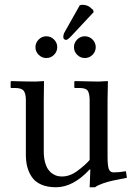

<svg xmlns="http://www.w3.org/2000/svg" viewBox="-20 -769 557 801"><path d="M312.5 -746.6Q317.4 -749 324.2 -749Q347.7 -749 363.3 -731.9Q363.3 -731.9 368.7 -727.5L370.6 -718.3L278.8 -620.1Q262.2 -602.5 255.9 -602.5Q251 -602.5 247.6 -605.7Q244.1 -608.9 244.1 -613.3Q244.1 -625 249 -633.8ZM302 -540.3Q288.6 -553.7 288.6 -572.3Q288.6 -590.8 302 -604.2Q315.4 -617.7 334 -617.7Q352.5 -617.7 366 -604.2Q379.4 -590.8 379.4 -572.3Q379.4 -553.7 366 -540.3Q352.5 -526.9 334 -526.9Q315.4 -526.9 302 -540.3ZM141.4 -540.3Q127.9 -553.7 127.9 -572.3Q127.9 -590.8 141.4 -604.2Q154.8 -617.7 173.3 -617.7Q191.9 -617.7 205.3 -604.2Q218.8 -590.8 218.8 -572.3Q218.8 -553.7 205.3 -540.3Q191.9 -526.9 173.3 -526.9Q154.8 -526.9 141.4 -540.3ZM428.7 -116.2Q428.7 -78.1 433.8 -64Q439 -49.8 454.1 -49.8Q477.1 -49.8 505.4 -54.7L509.3 -27.3Q471.2 -20 450.9 -15.6Q430.7 -11.2 408.9 -3.7Q387.2 3.9 376.5 12.2H354L356.9 -62H354Q285.2 12.2 213.4 12.2Q177.7 12.2 152.1 1Q126.5 -10.3 113 -30.3Q99.6 -50.3 93.8 -73Q87.9 -95.7 87.9 -123.5V-351.6Q87.9 -378.4 78.9 -390.1Q69.8 -401.9 43.9 -401.9H27.3L24.4 -403.3V-428.2L27.3 -430.7Q94.7 -428.7 127 -428.7L163.6 -430.7L162.6 -351.1V-137.7Q162.6 -112.3 167.7 -93Q172.9 -73.7 180.7 -62.5Q188.5 -51.3 199.2 -44.2Q210 -37.1 219.5 -34.9Q229 -32.7 238.8 -32.7Q271.5 -32.7 303.7 -56.6Q337.9 -82.5 354 -101.6V-349.1Q354 -378.4 346.2 -390.1Q338.4 -401.9 312 -401.9H292L290 -404.3V-427.7L292 -430.7Q362.8 -428.7 390.6 -428.7L430.2 -430.7L428.7 -352.1Z"/></svg>

Font: Libertinage
Style: l
Weight: 400
Designer: OSP
Foundry: OSP
Version: Version 1.0; 2008; OFL relea